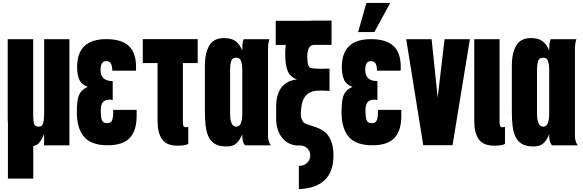

<svg xmlns="http://www.w3.org/2000/svg" viewBox="-20 -1003 4020 1325"><path d="M34.7 229.5V-147Q33.2 -166 33.2 -187V-732.4H209V-207.5Q209 -163.6 215.8 -146.2Q222.7 -128.9 248 -128.9Q270.5 -128.9 277.6 -153.3Q284.7 -177.7 284.7 -216.3V-732.4H459V0H284.2V-78.1Q267.6 -36.1 247.1 -14.2Q233.9 -0.5 209.5 4.9V229.5Z M723.6 -0.5Q608.9 -0.5 559.6 -59.3Q510.3 -118.2 510.3 -226.6Q510.3 -274.9 515.1 -309.1Q520 -343.3 536.1 -366Q552.2 -388.7 585.9 -403.8Q543.5 -418 527.8 -452.6Q512.2 -487.3 512.2 -540.5Q512.2 -732.9 713.4 -732.9Q817.4 -732.9 868.2 -686.5Q918.9 -640.1 918.9 -540.5Q918.9 -533.7 918.7 -526.9Q918.5 -520 918 -515.1H754.9V-517.6Q754.9 -544.9 746.1 -563Q737.3 -581.1 712.4 -581.1Q673.8 -581.1 673.8 -520Q673.8 -443.4 757.8 -443.4V-313Q745.1 -315.4 734.4 -315.4Q675.3 -315.4 675.3 -244.1Q675.3 -195.8 682.9 -174.3Q690.4 -152.8 718.3 -152.8Q745.6 -152.8 753.4 -172.9Q761.2 -192.9 761.2 -221.2V-244.6H922.9V-203.1Q922.9 -101.6 875.5 -51Q828.1 -0.5 723.6 -0.5Z M1242.2 -159.7Q1242.2 -144.5 1245.6 -134.8Q1249 -125 1263.2 -125Q1270.5 -125 1279.3 -127.4V-10.3Q1260.7 2.4 1205.1 2.4Q1129.4 2.4 1098.4 -42Q1067.4 -86.4 1067.4 -164.6V-567.9H965.3V-732.9H1344.2V-567.9H1242.2Z M1671.4 0Q1663.6 -9.3 1659.7 -19Q1655.8 -28.8 1654.1 -38.6Q1652.3 -48.3 1652.1 -58.3Q1651.9 -68.4 1651.9 -77.6Q1637.2 -38.1 1613 -15.1Q1588.9 7.8 1543 7.8Q1492.2 7.8 1462.4 -10.7Q1432.6 -29.3 1418 -62Q1403.3 -94.7 1398.7 -138.7Q1394 -182.6 1394 -232.9V-551.3Q1394 -635.7 1424.1 -688Q1454.1 -740.2 1525.9 -740.2Q1579.1 -740.2 1607.7 -717.5Q1636.2 -694.8 1651.9 -654.3Q1651.9 -677.2 1653.1 -695.6Q1654.3 -713.9 1661.6 -732.4H1839.4Q1835.9 -721.2 1833.7 -711.7Q1831.5 -702.1 1830.8 -693.4Q1830.1 -684.6 1829.8 -675Q1829.6 -665.5 1829.6 -654.3V-77.6Q1829.6 -66.4 1829.8 -57.1Q1830.1 -47.9 1831.8 -38.8Q1833.5 -29.8 1837.4 -20.5Q1841.3 -11.2 1849.1 0ZM1609.9 -128.9Q1632.8 -128.9 1642.3 -152.8Q1651.9 -176.8 1651.9 -219.7V-528.8Q1651.9 -554.7 1644.3 -579.8Q1636.7 -605 1610.8 -605Q1582.5 -605 1575.2 -581.1Q1567.9 -557.1 1567.9 -528.8V-220.7Q1567.9 -128.9 1609.9 -128.9Z M1882.8 -692.9V-859.4H2113.8Q2127.9 -860.8 2143.6 -860.8H2268.1V-693.4H2142.6V-692.9H2140.1Q2100.6 -684.1 2100.6 -613.8Q2100.6 -541.5 2122.8 -534.9Q2145 -528.3 2192.9 -528.3Q2218.8 -528.3 2253.9 -529.8V-375.5Q2219.7 -377.9 2194.8 -377.9Q2174.8 -377.9 2160.6 -376.5Q2067.9 -367.2 2058.6 -254.4L2056.6 -229Q2054.2 -201.2 2062.5 -179.4Q2070.8 -157.7 2085.9 -150.9Q2102.1 -143.6 2122.6 -137.7Q2143.1 -131.8 2164.8 -123.5Q2186.5 -115.2 2207.5 -102.3Q2228.5 -89.4 2244.9 -67.1Q2261.2 -44.9 2271.2 -11.2Q2281.2 22.5 2281.2 71.3Q2281.2 291.5 2042.5 302.2V141.6Q2068.8 141.6 2086.2 130.9Q2103.5 120.1 2112.3 104.2Q2121.1 88.4 2121.1 70.1Q2121.1 51.8 2112.5 36.1Q2104 20.5 2086.9 10.3Q2069.8 0 2044.4 1Q2006.8 2.4 1977.1 -12.2Q1947.3 -26.9 1926.8 -52.5Q1906.2 -78.1 1895.8 -112.5Q1885.3 -147 1885.7 -185.1V-258.8Q1885.7 -262.2 1885.7 -265.6Q1885.7 -436.5 2028.8 -455.1Q1982.4 -471.7 1965.3 -512.9Q1948.2 -554.2 1948.2 -632.3Q1948.2 -665 1952.1 -692.9Z M2550.3 -0.5Q2435.5 -0.5 2386.2 -59.3Q2336.9 -118.2 2336.9 -226.6Q2336.9 -274.9 2341.8 -309.1Q2346.7 -343.3 2362.8 -366Q2378.9 -388.7 2412.6 -403.8Q2370.1 -418 2354.5 -452.6Q2338.9 -487.3 2338.9 -540.5Q2338.9 -732.9 2540 -732.9Q2644 -732.9 2694.8 -686.5Q2745.6 -640.1 2745.6 -540.5Q2745.6 -533.7 2745.4 -526.9Q2745.1 -520 2744.6 -515.1H2581.5V-517.6Q2581.5 -544.9 2572.8 -563Q2564 -581.1 2539.1 -581.1Q2500.5 -581.1 2500.5 -520Q2500.5 -443.4 2584.5 -443.4V-313Q2571.8 -315.4 2561 -315.4Q2502 -315.4 2502 -244.1Q2502 -195.8 2509.5 -174.3Q2517.1 -152.8 2544.9 -152.8Q2572.3 -152.8 2580.1 -172.9Q2587.9 -192.9 2587.9 -221.2V-244.6H2749.5V-203.1Q2749.5 -101.6 2702.1 -51Q2654.8 -0.5 2550.3 -0.5ZM2563.5 -781.7H2451.2L2508.8 -982.9H2672.9Z M2900.9 -1 2783.2 -732.4H2958.5L3000.5 -329.6L3047.9 -732.4H3222.7L3103 -1Z M3390.6 2.4Q3314.9 2.4 3283.9 -42Q3252.9 -86.4 3252.9 -164.6V-732.4H3427.7V-159.7Q3427.7 -144.5 3431.2 -134.8Q3434.6 -125 3448.7 -125Q3456.1 -125 3464.8 -127.4V-10.3Q3446.3 2.4 3390.6 2.4Z M3789.6 0Q3781.7 -9.3 3777.8 -19Q3773.9 -28.8 3772.2 -38.6Q3770.5 -48.3 3770.3 -58.3Q3770 -68.4 3770 -77.6Q3755.4 -38.1 3731.2 -15.1Q3707 7.8 3661.1 7.8Q3610.4 7.8 3580.6 -10.7Q3550.8 -29.3 3536.1 -62Q3521.5 -94.7 3516.8 -138.7Q3512.2 -182.6 3512.2 -232.9V-551.3Q3512.2 -635.7 3542.2 -688Q3572.3 -740.2 3644 -740.2Q3697.3 -740.2 3725.8 -717.5Q3754.4 -694.8 3770 -654.3Q3770 -677.2 3771.2 -695.6Q3772.5 -713.9 3779.8 -732.4H3957.5Q3954.1 -721.2 3951.9 -711.7Q3949.7 -702.1 3949 -693.4Q3948.2 -684.6 3948 -675Q3947.8 -665.5 3947.8 -654.3V-77.6Q3947.8 -66.4 3948 -57.1Q3948.2 -47.9 3950 -38.8Q3951.7 -29.8 3955.6 -20.5Q3959.5 -11.2 3967.3 0ZM3728 -128.9Q3751 -128.9 3760.5 -152.8Q3770 -176.8 3770 -219.7V-528.8Q3770 -554.7 3762.5 -579.8Q3754.9 -605 3729 -605Q3700.7 -605 3693.4 -581.1Q3686 -557.1 3686 -528.8V-220.7Q3686 -128.9 3728 -128.9Z"/></svg>

Font: webenart
Style: Regular
Weight: 400
Designer: Vernon Adams
Foundry: Vernon Adams
Version: Version 2.116; ttfautohint (v1.8.3)